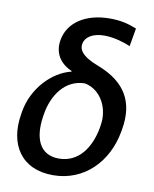

<svg xmlns="http://www.w3.org/2000/svg" viewBox="-86 -826 721 901"><g transform="rotate(10 274.5 -375.5)"><path d="M153.4 -620.7C142.8 -557.9 173.3 -511.4 230.5 -486.5L229.8 -483.7C139.9 -462.4 52.6 -371.8 34.1 -258.5L32 -245.7C7.5 -99.1 77.1 9.9 228.3 9.9C377.1 9.9 483.3 -100.5 508.9 -247.2L511 -259.2C533.7 -389.9 484 -480.8 347.3 -532.7C265.3 -563.6 252.5 -595.9 257.1 -621.1C262.8 -653.8 296.9 -677.2 353.3 -677.2C401.3 -677.2 451.7 -660.5 478 -649.1L492.9 -735.4C451.3 -752.1 415.5 -760.7 365.1 -760.7C247.5 -760.7 167.6 -704.9 153.4 -620.7ZM134.9 -250 136.4 -259.9C150.6 -357.2 208.5 -440.3 302.9 -440.3C382.5 -423.7 422.6 -338.1 408.7 -259.9L407 -247.9C389.6 -150.2 335.6 -71.7 241.8 -71.7C147.4 -71.7 120.7 -152.3 134.9 -250Z"/></g></svg>

Font: Margiela Sans Text
Style: Italic
Weight: 400
Italic angle: -9.39999°
Designer: Stefan Endress, Andreas Faust
Version: Version 1.100;FEAKit 1.0